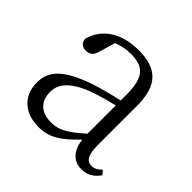

<svg xmlns="http://www.w3.org/2000/svg" viewBox="-138 -668 826 826"><g transform="rotate(45 274.5 -255.5)"><path d="M364 -115C300 -58 266 -38 219 -38C162 -38 123 -67 123 -128C123 -172 148 -214 241 -251C274 -263 321 -277 364 -287ZM520 -52C505 -37 492 -29 476 -29C446 -29 430 -49 430 -112V-350C430 -476 376 -525 266 -525C163 -525 89 -478 68 -396C70 -375 84 -362 107 -362C130 -362 144 -375 151 -402L172 -474C200 -485 226 -490 251 -490C329 -490 364 -462 364 -350V-317C318 -307 268 -294 226 -280C96 -235 54 -186 54 -117C54 -31 116 14 193 14C262 14 303 -16 366 -81C373 -23 403 12 454 12C486 12 513 -1 536 -34Z"/></g></svg>

Font: Noto Serif CJK JP Light
Style: Regular
Weight: 300
Designer: Ryoko NISHIZUKA 西塚涼子 (kana & ideographs); Frank Grießhammer (Latin, Greek & Cyrillic); Wenlong ZHANG 张文龙 (bopomofo); San
Foundry: Adobe Systems Incorporated
Version: Version 1.001;PS 1.001;hotconv 16.6.54;makeotf.lib2.5.65590